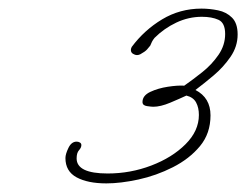

<svg xmlns="http://www.w3.org/2000/svg" viewBox="-20 -736 572 446"><path d="M227 -310Q184 -310 158 -324Q132 -338 132 -369Q132 -378 139 -392.5Q146 -407 158 -407Q162 -407 165.5 -405Q169 -403 169 -399Q169 -393 163.5 -387Q158 -381 158 -368Q158 -333 230 -333Q283 -333 331.5 -351.5Q380 -370 411 -401Q442 -432 442 -469Q442 -486 435.5 -498Q429 -510 413 -514Q398 -507 375.5 -497.5Q353 -488 336 -488Q332 -488 321.5 -489.5Q311 -491 311 -499Q311 -514 329 -522.5Q347 -531 370 -534.5Q393 -538 408 -537Q428 -551 450 -568.5Q472 -586 487.5 -608.5Q503 -631 503 -657Q503 -683 487.5 -690Q472 -697 449 -697Q418 -697 389.5 -683.5Q361 -670 339 -648Q335 -643 333 -639Q331 -635 329 -630Q326 -626 321.5 -621Q317 -616 306 -610Q302 -608 298 -608Q294 -608 289 -611Q284 -614 284 -620Q284 -623 286 -627Q315 -666 356.5 -691Q398 -716 448 -716Q467 -716 486.5 -712Q506 -708 519 -695Q532 -682 532 -656Q532 -628 515.5 -604Q499 -580 476.5 -561Q454 -542 434 -527Q469 -509 469 -468Q469 -426 444.5 -396.5Q420 -367 381.5 -347.5Q343 -328 301.5 -319Q260 -310 227 -310Z"/></svg>

Font: Ms Madi
Style: Regular
Weight: 400
Designer: Robert E. Leuschke
Foundry: Robert E. Leuschke
Version: Version 1.010; ttfautohint (v1.8.3)